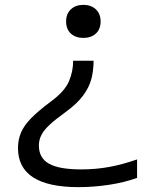

<svg xmlns="http://www.w3.org/2000/svg" viewBox="-20 -550 640 790"><path d="M365 -300Q365 -260 356 -225.5Q347 -191 322.5 -157.5Q298 -124 250 -89Q207 -58 183.5 -36Q160 -14 150 6Q140 26 140 49Q140 100 181.5 123.5Q223 147 314 147Q374 147 429 137Q484 127 544 106V182Q491 201 428 210.5Q365 220 303 220Q54 220 54 59Q54 25 66.5 -4.5Q79 -34 108.5 -64Q138 -94 189 -132Q246 -174 263.5 -215Q281 -256 281 -300ZM323 -530Q355 -530 374.5 -511.5Q394 -493 394 -462Q394 -430 374.5 -412Q355 -394 323 -394Q291 -394 271.5 -412Q252 -430 252 -462Q252 -493 271.5 -511.5Q291 -530 323 -530Z"/></svg>

Font: M PLUS Code Latin 60
Style: Regular
Weight: 400
Width: 7
Monospace: yes
Designer: Coji Morishita
Foundry: UNDERFOREST DESIGN
Version: Version 1.005; ttfautohint (v1.8.3)